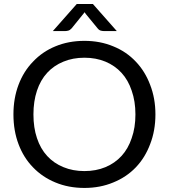

<svg xmlns="http://www.w3.org/2000/svg" viewBox="-20 -928 841 956"><path d="M753.9 -358.4Q753.9 -277.3 727.5 -210Q702.1 -142.6 656.2 -94.7Q609.4 -45.9 543.9 -19.5Q478.5 7.8 400.4 7.8Q321.3 7.8 255.9 -19.5Q191.4 -45.9 144.5 -94.7Q97.7 -142.6 72.3 -210Q46.9 -277.3 46.9 -358.4Q46.9 -438.5 72.3 -505.9Q97.7 -573.2 144.5 -621.1Q191.4 -670.9 255.9 -697.3Q321.3 -724.6 400.4 -724.6Q478.5 -724.6 543.9 -697.3Q609.4 -670.9 656.2 -621.1Q702.1 -573.2 727.5 -505.9Q753.9 -438.5 753.9 -358.4ZM654.3 -358.4Q654.3 -423.8 635.7 -476.6Q618.2 -529.3 585 -565.4Q551.8 -601.6 504.9 -621.1Q458 -640.6 400.4 -640.6Q342.8 -640.6 295.9 -621.1Q248 -601.6 214.8 -565.4Q181.6 -529.3 164.1 -476.6Q146.5 -423.8 146.5 -358.4Q146.5 -292 164.1 -240.2Q181.6 -187.5 214.8 -151.4Q248 -115.2 295.9 -95.7Q342.8 -76.2 400.4 -76.2Q458 -76.2 504.9 -95.7Q551.8 -115.2 585 -151.4Q618.2 -187.5 635.7 -240.2Q654.3 -292 654.3 -358.4ZM561.5 -773.4Q544.9 -773.4 496.1 -773.4Q490.2 -773.4 482.4 -775.4Q473.6 -777.3 465.8 -787.1Q446.3 -810.5 407.2 -858.4Q405.3 -860.4 401.4 -867.2Q399.4 -865.2 394.5 -858.4Q380.9 -840.8 336.9 -787.1Q328.1 -777.3 319.3 -775.4Q311.5 -773.4 305.7 -773.4Q284.2 -773.4 243.2 -773.4Q272.5 -806.6 362.3 -908.2Q382.8 -908.2 442.4 -908.2Q472.7 -875 561.5 -773.4Z"/></svg>

Font: Lato
Style: Regular
Weight: 400
Designer: Lukasz Dziedzic with Adam Twardoch and Botio Nikoltchev
Version: Version 2.015; 2015-08-06; http://www.latofonts.com/